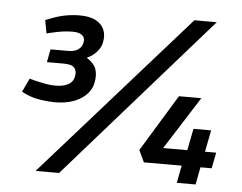

<svg xmlns="http://www.w3.org/2000/svg" viewBox="-52 -791 1077 855"><g transform="rotate(5 487.0 -363.0)"><path d="M195 -310Q166 -310 131 -315.5Q96 -321 69 -333L46 -344L75 -405L105 -397Q127 -392 148.5 -388Q170 -384 191 -384Q226 -384 248 -395.5Q270 -407 275 -432Q280 -455 269 -470Q258 -485 220 -485H145L156 -543H236Q263 -543 279.5 -554.5Q296 -566 300 -586Q304 -608 290 -619Q276 -630 248 -630Q227 -630 203.5 -627Q180 -624 148 -616L132 -612L121 -671L145 -680Q177 -693 209 -699Q241 -705 273 -705Q316 -705 343 -691.5Q370 -678 381.5 -653Q393 -628 386 -594Q382 -572 364.5 -552Q347 -532 322 -521L321 -519Q353 -499 362 -474Q371 -449 365 -416Q357 -368 311 -339Q265 -310 195 -310ZM137 2 783 -728H883L242 2ZM917 -78H867L852 0H768L783 -78H614L589 -131L744 -385H844L694 -149H802L821 -246H900L881 -149H931Z"/></g></svg>

Font: REM
Style: Italic
Weight: 400
Italic angle: -11°
Designer: Octavio Pardo
Foundry: Ashler Design
Version: Version 1.005;gftools[0.9.28]